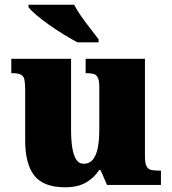

<svg xmlns="http://www.w3.org/2000/svg" viewBox="-20 -786 731 816"><path d="M257 10Q165 10 126 -39.5Q87 -89 87 -189V-402Q87 -431 84 -446.5Q81 -462 69.5 -468.5Q58 -475 32 -475H28V-536H282V-234Q282 -192 287 -159.5Q292 -127 303.5 -108.5Q315 -90 336 -90Q360 -90 374.5 -107.5Q389 -125 395.5 -157.5Q402 -190 402 -235V-417Q402 -444 395.5 -456.5Q389 -469 377 -472Q365 -475 348 -475H344V-536H596V-121Q596 -93 602.5 -80Q609 -67 622 -64Q635 -61 652 -61H664V0H435L407 -64H402Q380 -30 345 -10Q310 10 257 10ZM309 -606Q283 -620 251 -639.5Q219 -659 188 -681Q157 -703 133.5 -723Q110 -743 101 -756V-766H295Q306 -744 325 -717Q344 -690 364.5 -664Q385 -638 399 -619V-606Z"/></svg>

Font: Noto Serif Tibetan Black
Style: Regular
Weight: 900
Version: Version 2.103